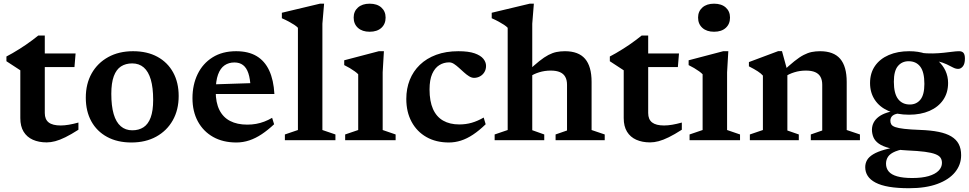

<svg xmlns="http://www.w3.org/2000/svg" viewBox="-20 -742 5126 1016"><path d="M217 -144Q217 -110 237.8 -94Q258.5 -78 301 -78Q321 -78 344.5 -82Q368 -86 395 -93.5V-55.5Q356 -30.5 326 -15.8Q296 -1 272.2 5.2Q248.5 11.5 227 11.5Q185.5 11.5 154 -2.5Q122.5 -16.5 105 -45Q87.5 -73.5 87.5 -117V-370L14 -418V-443Q29.5 -451 46.5 -460.8Q63.5 -470.5 81.2 -481.8Q99 -493 116.8 -505Q134.5 -517 151 -529.5Q167.5 -542 182.5 -554H217V-445.5ZM164.5 -387 165.5 -459H380L374 -387Z M680 -52.5Q714.5 -52.5 739.2 -68.5Q764 -84.5 777.2 -120Q790.5 -155.5 790.5 -213.5Q790.5 -278 778 -320.8Q765.5 -363.5 740.8 -385Q716 -406.5 679.5 -406.5Q645 -406.5 620.2 -390.5Q595.5 -374.5 582.2 -338.8Q569 -303 569 -245.5Q569 -181.5 581.5 -138.5Q594 -95.5 619 -74Q644 -52.5 680 -52.5ZM675.5 12Q601 12 546.8 -17.5Q492.5 -47 463.2 -100.2Q434 -153.5 434 -225Q434 -298.5 465.2 -353.8Q496.5 -409 552.8 -440Q609 -471 684 -471Q759 -471 813 -441.5Q867 -412 896.2 -358.8Q925.5 -305.5 925.5 -234Q925.5 -160.5 894.2 -105.2Q863 -50 806.8 -19Q750.5 12 675.5 12Z M1229.5 -471Q1294.5 -471 1337.8 -445.2Q1381 -419.5 1404.5 -369Q1428 -318.5 1432 -244.5H1092V-295L1354 -303.5L1306 -279.5Q1304 -325.5 1294.2 -354.5Q1284.5 -383.5 1266.2 -397.5Q1248 -411.5 1220.5 -411.5Q1190.5 -411.5 1168.2 -396.2Q1146 -381 1133.8 -347.5Q1121.5 -314 1121.5 -258Q1121.5 -199 1141 -160Q1160.5 -121 1197.8 -101.8Q1235 -82.5 1288.5 -82.5Q1313 -82.5 1335.2 -86.5Q1357.5 -90.5 1378.5 -98.5Q1399.5 -106.5 1420 -118.5L1430.5 -84.5Q1398 -54 1365.5 -32.2Q1333 -10.5 1299.5 0.8Q1266 12 1231 12Q1160 12 1108 -17.2Q1056 -46.5 1027.2 -99.2Q998.5 -152 998.5 -222.5Q998.5 -293.5 1025.8 -349.8Q1053 -406 1104.8 -438.5Q1156.5 -471 1229.5 -471Z M1686 -54 1755 -30.5V0H1487.5V-30.5L1556.5 -54V-595Q1549.5 -602.5 1537 -610.8Q1524.5 -619 1507.8 -628Q1491 -637 1471.5 -645.5V-674.5L1673 -722.5H1695L1686 -616.5Z M1936 -574Q1897 -574 1874.2 -594.5Q1851.5 -615 1851.5 -649Q1851.5 -682 1874.2 -702.2Q1897 -722.5 1936 -722.5Q1975.5 -722.5 1998 -702.2Q2020.5 -682 2020.5 -649Q2020.5 -615 1998 -594.5Q1975.5 -574 1936 -574ZM2011.5 -471 2005 -359.5V-54L2073.5 -30.5V0H1806.5V-30.5L1875.5 -54V-349Q1869 -356 1857.2 -364.5Q1845.5 -373 1830.8 -381.8Q1816 -390.5 1801.5 -397.5V-423L1984.5 -471Z M2405.5 -471Q2459.5 -471 2491.5 -459.8Q2523.5 -448.5 2537.8 -430.8Q2552 -413 2552 -393.5Q2552 -374.5 2543.2 -360.2Q2534.5 -346 2520 -338Q2505.5 -330 2488.5 -330Q2476 -330 2462.5 -338.2Q2449 -346.5 2435.5 -358.8Q2422 -371 2408.5 -383.2Q2395 -395.5 2382.2 -403.8Q2369.5 -412 2357 -412Q2328 -412 2304.5 -397.2Q2281 -382.5 2267 -351Q2253 -319.5 2253 -268.5Q2253 -206.5 2271.2 -165.2Q2289.5 -124 2324.8 -103.8Q2360 -83.5 2410.5 -83.5Q2445.5 -83.5 2476.5 -92.5Q2507.5 -101.5 2539.5 -120L2550 -84.5Q2515.5 -51 2483 -29.5Q2450.5 -8 2419 2Q2387.5 12 2355.5 12Q2287 12 2236.5 -16.8Q2186 -45.5 2158 -97.5Q2130 -149.5 2130 -218.5Q2130 -273 2148.2 -319Q2166.5 -365 2201.8 -399Q2237 -433 2288.2 -452Q2339.5 -471 2405.5 -471Z M2920 -30.5 2980.5 -51.5V-293.5Q2980.5 -318.5 2971.2 -335.2Q2962 -352 2943 -360.2Q2924 -368.5 2894 -368.5Q2862.5 -368.5 2833.2 -359.5Q2804 -350.5 2785.5 -337L2769 -361.5Q2806 -396.5 2833.2 -418.2Q2860.5 -440 2882.2 -451.2Q2904 -462.5 2924.8 -466.8Q2945.5 -471 2969.5 -471Q3041.5 -471 3076 -430.8Q3110.5 -390.5 3110.5 -308.5V-54L3180 -30.5V0H2920ZM2860 0H2597.5V-30.5L2666.5 -54V-595Q2659.5 -602.5 2647 -610.8Q2634.5 -619 2618 -628Q2601.5 -637 2582 -645.5V-674.5L2783 -722.5H2805L2796.5 -616.5V-53L2860 -30.5Z M3410 -144Q3410 -110 3430.8 -94Q3451.5 -78 3494 -78Q3514 -78 3537.5 -82Q3561 -86 3588 -93.5V-55.5Q3549 -30.5 3519 -15.8Q3489 -1 3465.2 5.2Q3441.5 11.5 3420 11.5Q3378.5 11.5 3347 -2.5Q3315.5 -16.5 3298 -45Q3280.5 -73.5 3280.5 -117V-370L3207 -418V-443Q3222.5 -451 3239.5 -460.8Q3256.5 -470.5 3274.2 -481.8Q3292 -493 3309.8 -505Q3327.5 -517 3344 -529.5Q3360.5 -542 3375.5 -554H3410V-445.5ZM3357.5 -387 3358.5 -459H3573L3567 -387Z M3758.5 -574Q3719.5 -574 3696.8 -594.5Q3674 -615 3674 -649Q3674 -682 3696.8 -702.2Q3719.5 -722.5 3758.5 -722.5Q3798 -722.5 3820.5 -702.2Q3843 -682 3843 -649Q3843 -615 3820.5 -594.5Q3798 -574 3758.5 -574ZM3834 -471 3827.5 -359.5V-54L3896 -30.5V0H3629V-30.5L3698 -54V-349Q3691.5 -356 3679.8 -364.5Q3668 -373 3653.2 -381.8Q3638.5 -390.5 3624 -397.5V-423L3807 -471Z M4146.5 -367.5V-51.5L4207 -30.5V0H3948V-30.5L4017 -54V-342Q4007.5 -353 3990 -364.5Q3972.5 -376 3943 -391V-413.5L4098 -471.5H4118ZM4270.5 -30.5 4331 -51.5V-293.5Q4331 -318.5 4321.8 -335.2Q4312.5 -352 4293.5 -360.2Q4274.5 -368.5 4244.5 -368.5Q4212.5 -368.5 4183.5 -359.5Q4154.5 -350.5 4135.5 -337L4119.5 -361.5Q4156.5 -396.5 4183.8 -418.2Q4211 -440 4232.8 -451.2Q4254.5 -462.5 4275.2 -466.8Q4296 -471 4319.5 -471Q4391.5 -471 4426 -430.8Q4460.5 -390.5 4460.5 -308.5V-54L4530.5 -30.5V0H4270.5Z M4790 254Q4729 254 4685 246.5Q4641 239 4613 224.2Q4585 209.5 4571.8 189Q4558.5 168.5 4558.5 142.5Q4558.5 122.5 4568 105.5Q4577.5 88.5 4600.5 74.5Q4623.5 60.5 4661.8 49.8Q4700 39 4757 32H4799V42Q4747 47.5 4718.8 59Q4690.5 70.5 4679.5 87Q4668.5 103.5 4668.5 124Q4668.5 148.5 4682.8 165.5Q4697 182.5 4727.8 191.2Q4758.5 200 4807.5 200Q4859 200 4894 189.8Q4929 179.5 4946.8 161.2Q4964.5 143 4964.5 120Q4964.5 104 4957 92.8Q4949.5 81.5 4929.8 73.8Q4910 66 4874 61.2Q4838 56.5 4781 54Q4723.5 51 4687 41.8Q4650.5 32.5 4630 17.8Q4609.5 3 4601.8 -16Q4594 -35 4594 -56.5Q4595 -97.5 4629.5 -123.8Q4664 -150 4734 -158.5L4746 -143Q4716.5 -140.5 4704 -130.5Q4691.5 -120.5 4691.5 -103Q4691.5 -91.5 4696.8 -83.2Q4702 -75 4717.5 -69.5Q4733 -64 4764.8 -60.2Q4796.5 -56.5 4850 -54.5Q4906 -52.5 4946.8 -44.2Q4987.5 -36 5014 -20Q5040.5 -4 5053.2 20.2Q5066 44.5 5066 79.5Q5066 129.5 5034 169Q5002 208.5 4940.5 231.2Q4879 254 4790 254ZM4790.5 -135Q4726.5 -135 4680.2 -155.5Q4634 -176 4609 -214Q4584 -252 4584 -302.5Q4584 -355 4610 -392.8Q4636 -430.5 4683 -450.8Q4730 -471 4791 -471Q4840 -471 4878 -457.8Q4916 -444.5 4942.5 -421.2Q4969 -398 4983 -367.8Q4997 -337.5 4997 -303Q4997 -251 4971 -213.2Q4945 -175.5 4898.5 -155.2Q4852 -135 4790.5 -135ZM4794.5 -189Q4829.5 -189 4850.5 -214.8Q4871.5 -240.5 4871.5 -298Q4871.5 -360.5 4849.8 -389.2Q4828 -418 4788 -418Q4753 -418 4731.5 -392.5Q4710 -367 4710 -309.5Q4710 -247.5 4732.2 -218.2Q4754.5 -189 4794.5 -189ZM4864.5 -425.5 4849.5 -462.5Q4886 -458.5 4917 -459.2Q4948 -460 4973.5 -462.8Q4999 -465.5 5019.5 -468.2Q5040 -471 5055.5 -471Q5071 -471 5078.5 -462Q5086 -453 5086 -432Q5086 -404 5075.2 -390.8Q5064.5 -377.5 5050.5 -377.5Q5037 -377.5 5023.2 -384.8Q5009.5 -392 4990 -401.5Q4970.5 -411 4940.5 -418.2Q4910.5 -425.5 4864.5 -425.5Z"/></svg>

Font: Newsreader SemiBold
Style: Regular
Weight: 600
Designer: Hugues Gentile
Foundry: Production Type
Version: Version 1.003